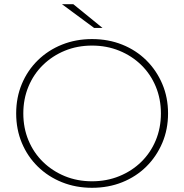

<svg xmlns="http://www.w3.org/2000/svg" viewBox="-20 -890 877 914"><path d="M418 4Q341 4 275 -22.5Q209 -49 160 -97Q111 -145 84 -209.5Q57 -274 57 -350Q57 -426 84 -490.5Q111 -555 160 -603Q209 -651 275 -677.5Q341 -704 418 -704Q496 -704 562 -677.5Q628 -651 676.5 -603Q725 -555 752.5 -490.5Q780 -426 780 -350Q780 -274 752.5 -209.5Q725 -145 676.5 -97Q628 -49 562 -22.5Q496 4 418 4ZM418 -27Q488 -27 548 -51.5Q608 -76 652.5 -119.5Q697 -163 721.5 -222Q746 -281 746 -350Q746 -419 721.5 -478Q697 -537 652.5 -580.5Q608 -624 548 -648.5Q488 -673 418 -673Q348 -673 288.5 -648.5Q229 -624 184.5 -580.5Q140 -537 115.5 -478Q91 -419 91 -350Q91 -281 115.5 -222Q140 -163 184.5 -119.5Q229 -76 288.5 -51.5Q348 -27 418 -27ZM428 -757 275 -870H329L468 -757Z"/></svg>

Font: Montserrat ExtraLight
Style: Regular
Weight: 200
Designer: Julieta Ulanovsky
Foundry: Julieta Ulanovsky
Version: Version 9.000; ttfautohint (v1.8.4.7-5d5b)